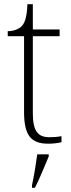

<svg xmlns="http://www.w3.org/2000/svg" viewBox="-20 -677 340 918"><path d="M210 10C231 10 254 8 274 3V-26C253 -22 237 -21 215 -21C161 -21 137 -52 137 -134V-504H265V-536H137V-657H111C109 -595 98 -566 83 -551C68 -537 45 -528 17 -528V-504H95V-142C95 -30 128 10 210 10ZM133 208V221H147C168 181 195 113 213 71V61H158C152 106 144 159 133 208Z"/></svg>

Font: Noto Serif Sinhala ExtraLight
Style: Regular
Weight: 200
Designer: Jelle Bosma - Monotype Design Team
Foundry: Monotype Imaging Inc.
Version: Version 2.007